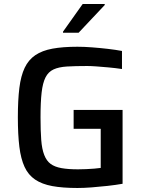

<svg xmlns="http://www.w3.org/2000/svg" viewBox="-20 -929 712 957"><path d="M366 8Q292 8 240.5 -1.5Q189 -11 155 -34Q121 -57 102.5 -97Q84 -137 76.5 -197.5Q69 -258 69 -344Q69 -430 76.5 -490.5Q84 -551 103 -591Q122 -631 156 -654Q190 -677 241.5 -686.5Q293 -696 366 -696Q399 -696 438.5 -693Q478 -690 517 -685.5Q556 -681 588 -675V-585Q554 -590 521 -593Q488 -596 460.5 -598Q433 -600 415 -600Q355 -600 314 -597.5Q273 -595 247 -583Q221 -571 207 -543.5Q193 -516 187.5 -468Q182 -420 182 -344Q182 -277 185.5 -231.5Q189 -186 200.5 -156.5Q212 -127 232.5 -112Q253 -97 286.5 -91Q320 -85 369 -85Q388 -85 409.5 -86Q431 -87 450 -88.5Q469 -90 482 -92V-287H347V-381H591V-13Q557 -7 516.5 -2.5Q476 2 437 5Q398 8 366 8ZM294 -766V-771L392 -909H502V-904L372 -766Z"/></svg>

Font: Saira Thin Medium
Style: Regular
Weight: 500
Version: Version 1.101